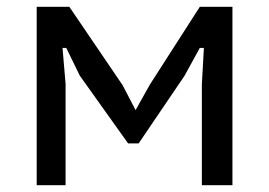

<svg xmlns="http://www.w3.org/2000/svg" viewBox="-20 -545 792 565"><path d="M574 -297 580 -404H568L523 -322L388 -123H357L215 -322L175 -404H164L173 -298V0H88V-525H184L341 -294L379 -221L421 -296L568 -525H664V0H574Z"/></svg>

Font: PT Sans Caption
Style: Regular
Weight: 400
Designer: A.Korolkova, O.Umpeleva, V.Yefimov
Foundry: ParaType Ltd
Version: Version 2.004W OFL